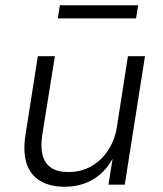

<svg xmlns="http://www.w3.org/2000/svg" viewBox="-20 -703 621 731"><path d="M226 8Q171 8 133.5 -14Q96 -36 81.5 -80Q67 -124 77 -189L124 -489H189L141 -190Q134 -145 142 -113Q150 -81 174.5 -64.5Q199 -48 240 -48Q290 -48 328.5 -70.5Q367 -93 392 -131.5Q417 -170 425 -219L467 -489H532L455 0H393L411 -113H416Q388 -54 339.5 -23Q291 8 226 8ZM200 -633 208 -683H506L498 -633Z"/></svg>

Font: Nunito Sans 10pt Light
Style: Italic
Weight: 300
Italic angle: -9°
Designer: Vernon Adams
Foundry: Vernon Adams
Version: Version 3.101;gftools[0.9.27]